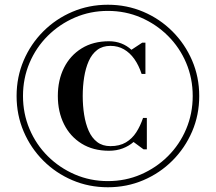

<svg xmlns="http://www.w3.org/2000/svg" viewBox="-20 -780 910 810"><path d="M446 -163.5Q484.5 -163.5 511 -179.2Q537.5 -195 554.8 -221.8Q572 -248.5 583.5 -282.5H599.5V-150H585.5L543.5 -181Q524 -164 497.8 -154Q471.5 -144 440 -144Q373 -144 324.5 -174Q276 -204 250 -256.2Q224 -308.5 224 -375Q224 -442 250 -494Q276 -546 324.5 -576Q373 -606 440 -606Q467.5 -606 491.5 -596.8Q515.5 -587.5 534.5 -570L580 -600H593.5V-468H577.5Q565.5 -504.5 546.8 -531Q528 -557.5 502.8 -572Q477.5 -586.5 446 -586.5Q412.5 -586.5 390 -569.2Q367.5 -552 354.2 -522Q341 -492 335 -454Q329 -416 329 -375Q329 -334 335 -296Q341 -258 354.2 -228Q367.5 -198 390 -180.8Q412.5 -163.5 446 -163.5ZM435 -760Q515 -760 584.8 -730.2Q654.5 -700.5 707.5 -647.5Q760.5 -594.5 790.5 -524.8Q820.5 -455 820.5 -375Q820.5 -295 790.5 -225.2Q760.5 -155.5 707.5 -102.5Q654.5 -49.5 584.8 -19.8Q515 10 435 10Q355 10 285.2 -19.8Q215.5 -49.5 162.5 -102.5Q109.5 -155.5 79.8 -225.2Q50 -295 50 -375Q50 -455 79.8 -524.8Q109.5 -594.5 162.5 -647.5Q215.5 -700.5 285.2 -730.2Q355 -760 435 -760ZM435 -16Q509.5 -16 574.2 -44Q639 -72 688.5 -121.2Q738 -170.5 765.5 -235.8Q793 -301 793 -375Q793 -449.5 765.5 -514.5Q738 -579.5 688.5 -628.8Q639 -678 574.2 -706Q509.5 -734 435 -734Q361 -734 296 -706Q231 -678 181.5 -628.8Q132 -579.5 104.5 -514.5Q77 -449.5 77 -375Q77 -301 104.5 -235.8Q132 -170.5 181.5 -121.2Q231 -72 296 -44Q361 -16 435 -16Z"/></svg>

Font: Bodoni Moda SC 9pt
Style: Bold
Weight: 700
Designer: Owen Earl
Foundry: indestructible type
Version: Version 2.005